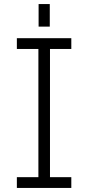

<svg xmlns="http://www.w3.org/2000/svg" viewBox="-20 -925 434 945"><path d="M170 -794V-905H225V-794ZM63 0V-53H169V-684H63V-737H331V-684H226V-53H331V0Z"/></svg>

Font: Tomorrow Light
Style: Regular
Weight: 300
Designer: Tony de Marco, Monica Rizzolli
Foundry: Just in Type
Version: Version 2.002